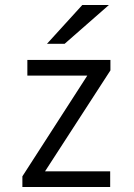

<svg xmlns="http://www.w3.org/2000/svg" viewBox="-20 -752 539 772"><path d="M169 -576 311 -732H418L240 -576ZM70 0V-43L331 -448H90V-511H424V-469L161 -63H423V0Z"/></svg>

Font: Overpass Light
Style: Regular
Weight: 300
Designer: Delve Withrington, Thomas Jockin
Foundry: Delve Fonts
Version: Version 3.000;DELV;Overpass